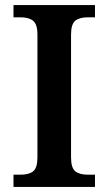

<svg xmlns="http://www.w3.org/2000/svg" viewBox="-20 -734 425 754"><path d="M33 -48H61Q94 -48 110.5 -61.5Q127 -75 127 -116V-598Q127 -639 110 -652.5Q93 -666 61 -666H33V-714H353V-666H324Q292 -666 275.5 -652.5Q259 -639 259 -598V-116Q259 -75 275.5 -61.5Q292 -48 324 -48H353V0H33Z"/></svg>

Font: Noto Serif SemiBold
Style: Regular
Weight: 600
Designer: Monotype Design Team
Foundry: Monotype Imaging Inc.
Version: Version 1.001